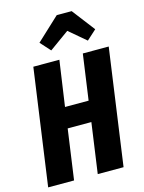

<svg xmlns="http://www.w3.org/2000/svg" viewBox="-137 -1025 830 1105"><g transform="rotate(-15 277.5 -472.5)"><path d="M230 -756.8 175.8 -816.9 313 -944.8H401.9L505.9 -809.1L448.2 -756.8L348.1 -841.8ZM163.1 0H8.8L106 -692.9H261.2L222.2 -421.9H362.8L400.9 -692.9H555.2L458 0H304.2L346.2 -298.8H205.1Z"/></g></svg>

Font: Fira Sans Compressed
Style: Bold Italic
Weight: 700
Width: 3
Italic angle: -8°
Designer: Carrois Corporate & Edenspiekermann AG
Foundry: Carrois Corporate GbR & Edenspiekermann AG
Version: Version 4.203;PS 004.203;hotconv 1.0.88;makeotf.lib2.5.64775